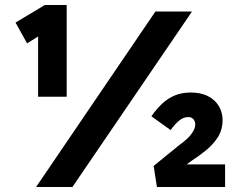

<svg xmlns="http://www.w3.org/2000/svg" viewBox="-20 -746 970 766"><path d="M132 -360V-652L149 -611L88 -573L42 -656L159 -726H246V-360H189Q176 -360 162 -360Q148 -360 132 -360ZM124 0 600 -700H746L269 0ZM606 0 593 -84 695 -167Q711 -178 725.5 -191.5Q740 -205 749.5 -220.5Q759 -236 759 -249Q759 -262 751.5 -270.5Q744 -279 731 -279Q711 -279 693 -263.5Q675 -248 661 -227L584 -282Q604 -311 627 -332.5Q650 -354 678 -365.5Q706 -377 741 -377Q782 -377 810.5 -362Q839 -347 853.5 -322Q868 -297 868 -267Q868 -228 849 -198.5Q830 -169 801.5 -146Q773 -123 745 -105L691 -65L693 -90H878V0Z"/></svg>

Font: Lexend Exa
Style: Bold
Weight: 700
Designer: Bonnie Shaver-Troup, Thomas Jockin
Foundry: Lexend
Version: Version 1.007